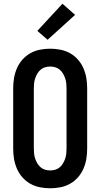

<svg xmlns="http://www.w3.org/2000/svg" viewBox="-20 -1005 540 1033"><path d="M250 8Q222 8 194.5 2.5Q167 -3 143 -16.5Q119 -30 100.5 -51Q82 -72 71 -97.5Q60 -123 55.5 -150Q51 -177 51 -205V-530Q51 -558 55.5 -585Q60 -612 71 -637.5Q82 -663 100.5 -684Q119 -705 143 -718.5Q167 -732 194.5 -737.5Q222 -743 250 -743Q278 -743 305.5 -737.5Q333 -732 357 -718.5Q381 -705 399.5 -684Q418 -663 429 -637.5Q440 -612 444.5 -585Q449 -558 449 -530V-205Q449 -177 444.5 -150Q440 -123 429 -97.5Q418 -72 399.5 -51Q381 -30 357 -16.5Q333 -3 305.5 2.5Q278 8 250 8ZM250 -88Q264 -88 277.5 -92Q291 -96 301.5 -105Q312 -114 319 -126Q326 -138 330.5 -151Q335 -164 336.5 -177.5Q338 -191 338 -205V-530Q338 -544 336.5 -557.5Q335 -571 330.5 -584Q326 -597 319 -609Q312 -621 301.5 -630Q291 -639 277.5 -643Q264 -647 250 -647Q236 -647 222.5 -643Q209 -639 198.5 -630Q188 -621 181 -609Q174 -597 169.5 -584Q165 -571 163.5 -557.5Q162 -544 162 -530V-205Q162 -191 163.5 -177.5Q165 -164 169.5 -151Q174 -138 181 -126Q188 -114 198.5 -105Q209 -96 222.5 -92Q236 -88 250 -88ZM236 -791 181 -839 316 -985 384 -925Z"/></svg>

Font: Iosevka SS04
Style: Bold
Weight: 700
Monospace: yes
Designer: Belleve Invis
Foundry: Belleve Invis
Version: Version 19.0.0; ttfautohint (v1.8.4)